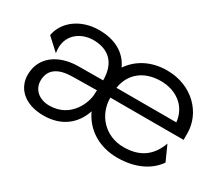

<svg xmlns="http://www.w3.org/2000/svg" viewBox="-94 -742 1140 983"><g transform="rotate(30 476.0 -251.0)"><path d="M397 -218C397 -170 354 -49 225 -49C163 -49 123 -87 123 -138C123 -207 175 -236 253 -237L398 -239ZM400 -299 253 -298C140 -297 51 -238 51 -131C51 -53 111 10 225 10C331 10 400 -47 428 -132C467 -47 550 8 660 8C763 8 843 -30 887 -94L847 -183C815 -97 756 -55 660 -55C553 -55 476 -137 476 -240V-241H909V-280C909 -397 811 -507 659 -507C566 -507 493 -467 449 -403C416 -475 347 -512 255 -512C146 -512 64 -449 49 -364L121 -298C102 -403 182 -453 254 -453C343 -453 400 -404 400 -299ZM478 -300C491 -386 556 -444 659 -444C745 -444 822 -395 832 -300Z"/></g></svg>

Font: Absans
Style: Regular
Weight: 400
Designer: Valerio Monopoli
Version: Version 1.200;Glyphs 3.2 (3217)